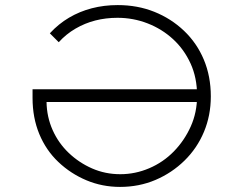

<svg xmlns="http://www.w3.org/2000/svg" viewBox="-20 -725 957 755"><path d="M452 10Q382 10 320 -16Q258 -42 209.5 -88Q161 -134 134.5 -198Q108 -262 108 -340V-374H774V-324H163Q164 -265 187 -213.5Q210 -162 250.5 -123.5Q291 -85 342.5 -62.5Q394 -40 453 -40Q512 -40 567 -63.5Q622 -87 663.5 -129.5Q705 -172 730 -227.5Q755 -283 755 -349Q755 -419 729.5 -475Q704 -531 660.5 -571Q617 -611 560.5 -633Q504 -655 442 -655Q396 -655 355 -644.5Q314 -634 277 -612.5Q240 -591 211 -559L176 -594Q210 -631 251.5 -655.5Q293 -680 341 -692.5Q389 -705 443 -705Q521 -705 587 -678.5Q653 -652 703.5 -604Q754 -556 781.5 -490.5Q809 -425 809 -346Q809 -271 782 -206.5Q755 -142 705.5 -93.5Q656 -45 591.5 -17.5Q527 10 452 10Z"/></svg>

Font: Lexend Peta ExtraLight
Style: Regular
Weight: 250
Version: Version 1.007